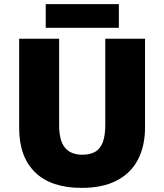

<svg xmlns="http://www.w3.org/2000/svg" viewBox="-20 -902 797 932"><path d="M684 -284Q684 -194 650 -128Q616 -62 547.5 -26Q479 10 376 10Q228 10 150.5 -65.5Q73 -141 73 -280V-714H267V-295Q267 -219 295.5 -185Q324 -151 379 -151Q419 -151 443.5 -166Q468 -181 479.5 -213Q491 -245 491 -296V-714H684ZM557 -882V-767H202V-882Z"/></svg>

Font: Noto Sans Thai Black
Style: Regular
Weight: 900
Version: Version 2.001